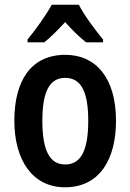

<svg xmlns="http://www.w3.org/2000/svg" viewBox="-20 -786 554 816"><path d="M315 -766H200C178 -725 131 -659 97 -618V-606H168C194 -626 225 -658 257 -692C287 -658 318 -628 346 -606H418V-618C382 -662 338 -721 315 -766ZM473 -273C473 -454 388 -553 258 -553C113 -553 41 -445 41 -273C41 -106 118 10 256 10C403 10 473 -108 473 -273ZM160 -272C160 -394 189 -455 257 -455C326 -455 355 -394 355 -273C355 -150 326 -87 257 -87C189 -87 160 -151 160 -272Z"/></svg>

Font: Noto Sans Armenian Condensed SemiBold
Style: Regular
Weight: 600
Width: 3
Designer: Monotype Design Team
Foundry: Monotype Imaging Inc.
Version: Version 2.008